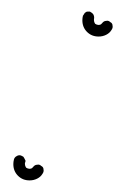

<svg xmlns="http://www.w3.org/2000/svg" viewBox="-20 -292 214 331"><path d="M31 -1Q28 -1 25 -3Q23 -6 23 -9Q23 -10 23 -11Q24 -13 24 -15Q23 -17 22 -19Q21 -21 20 -22Q18 -23 16 -24Q12 -25 9 -23Q5 -21 4 -17Q3 -13 3 -9Q3 -3 5 2Q7 7 11 11Q15 15 20 17Q25 19 31 19Q38 19 44 16Q50 13 53 8Q56 4 55 0Q55 -4 51 -6Q48 -9 44 -8Q40 -8 37 -4Q36 -3 35 -2Q33 -1 31 -1ZM150 -249Q147 -249 144 -251Q142 -254 142 -257Q142 -258 142 -259Q143 -263 141 -267Q139 -270 135 -272Q133 -272 131 -272Q129 -272 128 -271Q126 -270 125 -268Q124 -266 123 -265Q122 -261 122 -257Q122 -251 124 -246Q126 -241 130 -237Q134 -233 139 -231Q144 -229 150 -229Q157 -229 163 -232Q169 -235 172 -240Q175 -244 174 -248Q174 -252 170 -254Q167 -257 163 -256Q159 -256 156 -252Q155 -251 154 -250Q152 -249 150 -249Z"/></svg>

Font: FRB American Cursive Dashed Light
Style: Italic
Weight: 300
Italic angle: -25°
Version: Version 2.0;Modular Font Editor K font №1